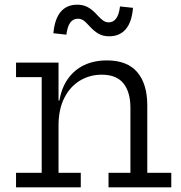

<svg xmlns="http://www.w3.org/2000/svg" viewBox="-20 -800 774 820"><path d="M230 -62H325V0H48.5V-62H158V-470.5H48.5V-532.5H230ZM537 -62V-340.5Q537 -406 507.5 -443.5Q478 -481 414.5 -481Q363 -481 321 -455.5Q279 -430 254.5 -381.5Q230 -333 230 -264L213.5 -370.5H233.5Q243 -425 270 -463.2Q297 -501.5 339.2 -521.8Q381.5 -542 436.5 -542Q523.5 -542 566.2 -491.8Q609 -441.5 609 -350V-62H711.5V0H443.5V-62ZM492.5 -772.5 548 -766.5Q543 -705.5 517 -675.2Q491 -645 446 -645Q420 -645 401 -655.8Q382 -666.5 361.5 -689Q346 -706.5 335.8 -713.2Q325.5 -720 313 -720Q292.5 -720 280.2 -703.8Q268 -687.5 263.5 -652L208 -658Q213.5 -719 239.2 -749.5Q265 -780 310 -780Q335.5 -780 355.2 -769.2Q375 -758.5 396 -735Q412 -717.5 422.2 -711Q432.5 -704.5 444 -704.5Q464 -704.5 476.2 -721.2Q488.5 -738 492.5 -772.5Z"/></svg>

Font: Hepta Slab ExtraLight
Style: Regular
Weight: 400
Version: Version 1.102